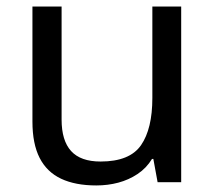

<svg xmlns="http://www.w3.org/2000/svg" viewBox="-20 -556 658 586"><path d="M533 -536V0H461L448 -71H444Q427 -43 400 -25Q373 -7 341 1.5Q309 10 274 10Q210 10 166.5 -10.5Q123 -31 101 -74Q79 -117 79 -185V-536H168V-191Q168 -127 197 -95Q226 -63 287 -63Q376 -63 410.5 -113Q445 -163 445 -257V-536Z"/></svg>

Font: oriya115
Style: Regular
Weight: 400
Designer: Amélie Bonet and Sol Matas
Foundry: Google LLC
Version: Version 2.003